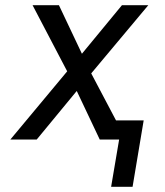

<svg xmlns="http://www.w3.org/2000/svg" viewBox="-20 -540 640 743"><path d="M410 183 441 0H366L277 -188L122 0H20L240 -264L106 -520H208L297 -332L452 -520H554L333 -256L429 -74H536L493 183Z"/></svg>

Font: Iosevka Extended Oblique
Style: Regular
Weight: 400
Width: 7
Italic angle: -9°
Monospace: yes
Designer: Belleve Invis
Foundry: Belleve Invis
Version: Version 32.0.1; ttfautohint (v1.8.4)